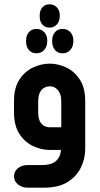

<svg xmlns="http://www.w3.org/2000/svg" viewBox="-20 -695 463 890"><path d="M164 -624Q164 -647 176.5 -661Q189 -675 210 -675Q230 -675 243.5 -661Q257 -647 257 -624V-618Q256 -595 243 -581Q230 -567 210 -567Q189 -567 176.5 -581Q164 -595 164 -618ZM149 -448Q127 -448 114 -463Q101 -478 101 -501V-508Q101 -531 114 -546Q127 -561 149 -561Q171 -561 185 -546Q199 -531 199 -508V-501Q198 -478 184.5 -463Q171 -448 149 -448ZM270 -448Q248 -448 235 -463Q222 -478 222 -501V-508Q222 -531 235 -546Q248 -561 270 -561Q292 -561 306 -546Q320 -531 320 -508V-501Q319 -478 305.5 -463Q292 -448 270 -448ZM263 0H210Q172 0 134 -17.5Q96 -35 70.5 -73.5Q45 -112 45 -174V-226Q45 -289 70.5 -327Q96 -365 134 -382.5Q172 -400 210 -400Q249 -400 286.5 -382.5Q324 -365 349.5 -327Q375 -289 375 -226V-5Q375 40 355 81.5Q335 123 293 149Q251 175 183 175H108Q82 175 63.5 160Q45 145 45 122Q45 99 63.5 84.5Q82 70 108 70H174Q199 70 215.5 64.5Q232 59 241 50Q250 41 255 31Q260 21 261 11ZM264 -105V-223Q264 -251 255.5 -266.5Q247 -282 235 -288.5Q223 -295 211 -295Q198 -295 185.5 -288.5Q173 -282 165 -266.5Q157 -251 157 -223V-176Q157 -148 165 -132.5Q173 -117 185.5 -111Q198 -105 211 -105Z"/></svg>

Font: Beiruti
Style: Bold
Weight: 700
Designer: Arlette Boutros
Foundry: Boutros
Version: Version 1.41